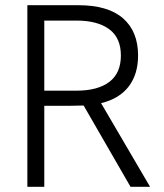

<svg xmlns="http://www.w3.org/2000/svg" viewBox="-20 -717 631 737"><path d="M85 -697H281Q395 -697 452.5 -646.5Q510 -596 510 -504Q510 -432 474 -385Q438 -338 368 -321L556 0H481L301 -312L252 -311H150V0H85ZM444 -504Q444 -572 399 -605Q354 -638 274 -638H150V-369H274Q355 -369 399.5 -402.5Q444 -436 444 -504Z"/></svg>

Font: Hanken Grotesk Light
Style: Regular
Weight: 300
Designer: Alfredo Marco Pradil
Foundry: Hanken Design Co.
Version: Version 3.014